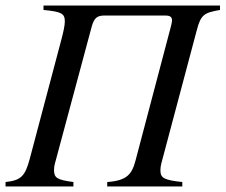

<svg xmlns="http://www.w3.org/2000/svg" viewBox="-49 -673 814 693"><path d="M745 -653H108V-637C171 -631 185 -625 185 -596C185 -581 180 -559 173 -532L59 -102C42 -37 27 -22 -29 -16V0H216V-16C156 -24 146 -31 146 -60C146 -67 147 -75 149 -82L282 -577C291 -609 302 -617 329 -617H544C559 -617 572 -616 572 -599C572 -594 570 -587 568 -578L440 -93C427 -44 409 -21 338 -16V0H609V-16C544 -23 530 -30 530 -58C530 -66 531 -74 533 -82L661 -563C676 -621 688 -627 745 -637Z"/></svg>

Font: XITS
Style: Italic
Weight: 400
Italic angle: -16.33°
Designer: MicroPress Inc., with final additions and corrections provided by Coen Hoffman, Elsevier (retired)
Version: Version 1.302